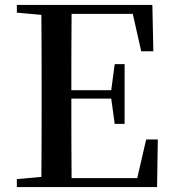

<svg xmlns="http://www.w3.org/2000/svg" viewBox="-20 -755 700 775"><path d="M550 -548H599L595 -735H48V-704L147 -695C148 -595 148 -495 148 -393V-342C148 -241 148 -140 147 -41L48 -32V0H614L617 -192H570L534 -36H269C268 -138 268 -241 268 -357H429L443 -255H483V-496H443L429 -391H268C268 -499 268 -600 269 -699H516Z"/></svg>

Font: Noto Serif SC SemiBold
Style: Regular
Weight: 600
Designer: Ryoko NISHIZUKA 西塚涼子 (kana & ideographs); Frank Grießhammer (Latin, Greek & Cyrillic); Wenlong ZHANG 张文龙 (bopomofo); San
Foundry: Adobe
Version: Version 2.001;hotconv 1.1.0;makeotfexe 2.6.0